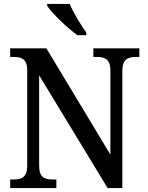

<svg xmlns="http://www.w3.org/2000/svg" viewBox="-20 -961 754 981"><path d="M376 -781H421V-794C394 -832 355 -896 336 -941H221V-931C244 -896 324 -817 376 -781ZM32 0H268V-44H249C209 -44 180 -53 180 -115V-576L530 0H605V-599C605 -659 635 -670 674 -670H692V-714H457V-670H475C513 -670 544 -660 544 -603V-171L217 -714H32V-670H50C88 -670 119 -661 119 -603V-115C119 -53 89 -44 48 -44H32Z"/></svg>

Font: Noto Serif SemiCondensed Medium
Style: Regular
Weight: 500
Width: 4
Designer: Monotype Design Team
Foundry: Monotype Imaging Inc.
Version: Version 2.014